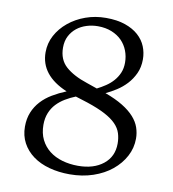

<svg xmlns="http://www.w3.org/2000/svg" viewBox="-82 -788 794 880"><g transform="rotate(10 315.0 -348.5)"><path d="M300 19Q249 19 205 7Q161 -5 129 -28.5Q97 -52 79 -85.5Q61 -119 61 -161Q61 -198 73 -227.5Q85 -257 106.5 -280.5Q128 -304 157.5 -321.5Q187 -339 221 -353Q95 -406 95 -513Q95 -555 114.5 -591.5Q134 -628 168 -656Q202 -684 246.5 -700Q291 -716 341 -716Q393 -716 430.5 -703Q468 -690 492.5 -668Q517 -646 528.5 -617.5Q540 -589 540 -558Q540 -521 526.5 -492Q513 -463 492.5 -441Q472 -419 447 -403Q422 -387 398 -376Q447 -358 480.5 -337.5Q514 -317 534.5 -294Q555 -271 563.5 -246Q572 -221 572 -195Q572 -151 551.5 -112.5Q531 -74 495 -44.5Q459 -15 409 2Q359 19 300 19ZM267 -337Q242 -327 219.5 -313.5Q197 -300 180 -282Q163 -264 153 -239.5Q143 -215 143 -184Q143 -145 157.5 -115.5Q172 -86 197.5 -66Q223 -46 257.5 -36Q292 -26 331 -26Q404 -26 448.5 -61.5Q493 -97 493 -158Q493 -183 486 -205.5Q479 -228 460 -247.5Q441 -267 408 -284.5Q375 -302 324 -319ZM170 -548Q170 -492 206 -460Q242 -428 306 -407L355 -390Q375 -400 394.5 -413Q414 -426 429 -443Q444 -460 453 -481Q462 -502 462 -529Q462 -558 452 -584Q442 -610 423 -629.5Q404 -649 375.5 -660.5Q347 -672 311 -672Q284 -672 258.5 -664Q233 -656 213.5 -640.5Q194 -625 182 -602Q170 -579 170 -548Z"/></g></svg>

Font: Gotu
Style: Regular
Weight: 400
Designer: Sarang Kulkarni & Kailash Malviya
Foundry: Ek Type
Version: Version 2.320;hotconv 1.0.109;makeotfexe 2.5.65596; ttfautoh